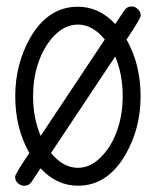

<svg xmlns="http://www.w3.org/2000/svg" viewBox="-20 -592 496 612"><path d="M428.5 -542.7Q428.5 -533 383.3 -466.1Q428.2 -386.5 428.2 -285.2Q428.2 -182.9 380.1 -99.4Q322.8 0 228.3 0Q161.1 0 109.1 -55.4L80.8 -12.5Q72 0.2 57.6 0.2Q46.1 0.2 37.1 -8.1Q28.1 -16.4 28.1 -28.1Q28.1 -37.6 73.5 -104.2Q28.6 -184.1 28.6 -285.2Q28.6 -387.5 76.4 -471.7Q133.5 -570.6 228.3 -570.6Q295.7 -570.6 347.4 -515.4L376 -558.3Q384.8 -571.5 398.9 -571.5Q410.2 -571.5 419.3 -563Q428.5 -554.4 428.5 -542.7ZM314 -466.1Q275.1 -513.7 228.3 -513.7Q183.3 -513.7 146 -470.9Q115.7 -435.5 100.1 -385.5Q85.4 -339.1 85.4 -285.2Q85.4 -215.6 109.6 -158.9ZM371.1 -285.2Q371.1 -355.5 347.2 -411.9L142.6 -104.2Q181.6 -57.1 228.3 -57.1Q273.4 -57.1 310.5 -100.6Q340.8 -135.7 356.4 -185.1Q371.1 -231.7 371.1 -285.2Z"/></svg>

Font: EnergyBar
Style: Regular
Weight: 400
Italic angle: -10°
Version: 1.0 2000-03-28